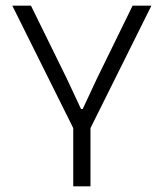

<svg xmlns="http://www.w3.org/2000/svg" viewBox="-20 -659 579 679"><path d="M242.5 -199 23.5 -639H89.5L216.5 -380.5L266.5 -273.5H272.5L322.5 -380.5L449 -639H515.5L296.5 -199ZM239 0V-258.5H300V0Z"/></svg>

Font: Anek Telugu Medium Light
Style: Regular
Weight: 300
Version: Version 1.003